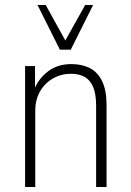

<svg xmlns="http://www.w3.org/2000/svg" viewBox="-20 -753 528 773"><path d="M81 0V-487H121V-391H117Q134 -435 172.5 -465Q211 -495 267 -495Q310 -495 341.5 -479Q373 -463 391 -426.5Q409 -390 409 -329V0H367V-326Q367 -375 355 -403Q343 -431 320.5 -443.5Q298 -456 266 -456Q227 -456 194 -437.5Q161 -419 141.5 -385.5Q122 -352 122 -307V0ZM221 -553 131 -733H164L243 -590L323 -733H355L265 -553Z"/></svg>

Font: Nunito Sans 10pt Condensed ExtraLight
Style: Regular
Weight: 250
Width: 3
Designer: Vernon Adams
Foundry: Vernon Adams
Version: Version 3.101;gftools[0.9.27]